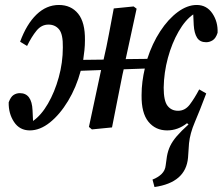

<svg xmlns="http://www.w3.org/2000/svg" viewBox="-20 -513 896 773"><path d="M653 12Q606 12 577.5 -23Q549 -58 550 -130Q550 -158 553.5 -185Q557 -212 563 -237L478 -234L473 -212Q462 -159 452 -106.5Q442 -54 431 0L350 8L338 -2L387 -231L305 -228Q287 -161 254 -106.5Q221 -52 181 -20Q141 12 100 12Q59 12 36.5 -22Q14 -56 15 -101Q23 -123 34.5 -130.5Q46 -138 60 -138Q108 -138 111 -69L113 -26Q146 -49 173 -95.5Q200 -142 216.5 -201.5Q233 -261 233 -322Q234 -375 218 -394.5Q202 -414 175 -414Q147 -414 127 -389.5Q107 -365 89 -328L61 -345Q87 -416 127 -454.5Q167 -493 217 -493Q266 -493 294.5 -458Q323 -423 322 -351Q322 -331 320 -311.5Q318 -292 315 -272L397 -273Q409 -324 418.5 -375.5Q428 -427 438 -479L518 -487L530 -478L486 -275L573 -276Q593 -338 625 -387Q657 -436 695.5 -464.5Q734 -493 772 -493Q812 -493 835 -459Q858 -425 856 -381Q849 -359 836.5 -351Q824 -343 810 -343Q785 -343 773.5 -361Q762 -379 760 -412L758 -455Q726 -433 699 -386Q672 -339 656 -280Q640 -221 639 -160Q639 -107 654.5 -87Q670 -67 697 -67Q725 -67 744 -92Q763 -117 782 -153L810 -137V-136Q784 -67 764.5 -21.5Q745 24 741 64L737 122Q728 222 602 240L594 210Q617 201 631 187Q645 173 647 153L652 117Q656 94 665 75Q674 56 691.5 35.5Q709 15 739 -12L733 -17Q696 12 653 12Z"/></svg>

Font: Source Serif 4 Semibold
Style: Italic
Weight: 600
Italic angle: -12°
Designer: Frank Grießhammer
Foundry: Adobe
Version: Version 4.005;hotconv 1.1.0;makeotfexe 2.6.0